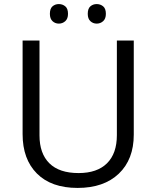

<svg xmlns="http://www.w3.org/2000/svg" viewBox="-20 -913 768 943"><path d="M637 -714V-252Q637 -130 563.5 -60Q490 10 361 10Q232 10 161.5 -60.5Q91 -131 91 -254V-714H174V-248Q174 -159 222.5 -111Q271 -63 366 -63Q457 -63 505.5 -111Q554 -159 554 -249V-714ZM225 -845Q225 -871 238 -882Q251 -893 269 -893Q287 -893 300.5 -882Q314 -871 314 -845Q314 -821 300.5 -809Q287 -797 269 -797Q251 -797 238 -809Q225 -821 225 -845ZM411 -845Q411 -871 424 -882Q437 -893 455 -893Q473 -893 486.5 -882Q500 -871 500 -845Q500 -821 486.5 -809Q473 -797 455 -797Q437 -797 424 -809Q411 -821 411 -845Z"/></svg>

Font: Stephens Clock
Style: Regular
Weight: 400
Designer: Peter Wiegel (catfonts.de) with slight modifications by DT1.org
Version: Version 0.9.1